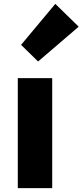

<svg xmlns="http://www.w3.org/2000/svg" viewBox="-20 -973 427 993"><path d="M72 0H250V-569H72ZM177 -655 387 -835 266 -953 89 -741Z"/></svg>

Font: Noto Sans CJK HK Black
Style: Regular
Weight: 900
Designer: Ryoko NISHIZUKA 西塚涼子 (kana, bopomofo & ideographs); Paul D. Hunt (Latin, Greek & Cyrillic); Sandoll Communications 산돌커뮤니
Foundry: Adobe
Version: Version 2.004;hotconv 1.0.118;makeotfexe 2.5.65603